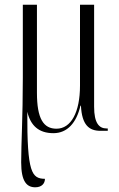

<svg xmlns="http://www.w3.org/2000/svg" viewBox="-20 -556 505 816"><path d="M130 240C157 240 171 224 171 204C115 203 95 179 96 -81C110 -22 145 10 207 10C266 10 305 -34 322 -107H324C328 -24 359 0 407 0H438V-10H433C401 -10 380 -33 380 -102V-536H320V-192C320 -79 282 -9 220 -9C165 -9 137 -51 137 -162V-536H77V-225C77 -58 70 54 70 134C70 216 94 240 130 240Z"/></svg>

Font: Noto Serif Display ExtraCondensed Light
Style: Regular
Weight: 300
Width: 2
Designer: Monotype Design Team
Foundry: Monotype Imaging Inc.
Version: Version 2.009